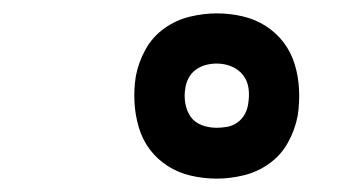

<svg xmlns="http://www.w3.org/2000/svg" viewBox="-20 -810 540 287"><path d="M304 -543Q284 -543 265 -547.5Q246 -552 230.5 -562Q215 -572 204 -586.5Q193 -601 187.5 -619.5Q182 -638 181 -657.5Q180 -677 183 -696Q187 -717 197.5 -736Q208 -755 225.5 -767.5Q243 -780 263.5 -785Q284 -790 304 -790Q324 -790 343 -785.5Q362 -781 377.5 -771Q393 -761 404 -746.5Q415 -732 420.5 -714Q426 -696 427 -676.5Q428 -657 425 -637Q421 -616 410.5 -597Q400 -578 382.5 -565.5Q365 -553 344.5 -548Q324 -543 304 -543ZM304 -619Q312 -619 320 -620.5Q328 -622 335 -627Q342 -632 346 -639.5Q350 -647 351 -655Q353 -667 351.5 -678Q350 -689 343.5 -697.5Q337 -706 326.5 -710.5Q316 -715 304 -715Q296 -715 288 -713Q280 -711 273 -706Q266 -701 262 -693.5Q258 -686 257 -678Q255 -667 257 -655.5Q259 -644 265 -635.5Q271 -627 281.5 -623Q292 -619 304 -619Z"/></svg>

Font: Iosevka Slab Oblique
Style: Bold
Weight: 700
Italic angle: -9°
Monospace: yes
Designer: Belleve Invis
Foundry: Belleve Invis
Version: Version 11.1.1; ttfautohint (v1.8.3)